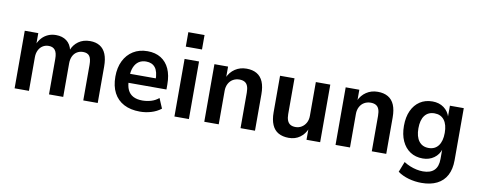

<svg xmlns="http://www.w3.org/2000/svg" viewBox="-73 -1077 4045 1622"><g transform="rotate(10 1950.0 -266.0)"><path d="M68 0V-494H184V-397H180Q193 -429 215 -453Q237 -477 267.5 -490.5Q298 -504 335 -504Q390 -504 426 -477Q462 -450 474 -398H470Q487 -445 528 -474.5Q569 -504 628 -504Q677 -504 711.5 -483Q746 -462 763.5 -419.5Q781 -377 781 -312V0H657V-305Q657 -358 640 -380.5Q623 -403 585 -403Q556 -403 533 -389Q510 -375 497.5 -349Q485 -323 485 -288V0H363V-305Q363 -357 344.5 -380Q326 -403 291 -403Q261 -403 238.5 -388.5Q216 -374 203.5 -348Q191 -322 191 -289V0Z M1144 10Q1063 10 1006 -20Q949 -50 919 -107Q889 -164 889 -246Q889 -323 917.5 -381Q946 -439 998 -471.5Q1050 -504 1121 -504Q1188 -504 1235.5 -474.5Q1283 -445 1308 -390Q1333 -335 1333 -256V-213H989V-290H1244L1229 -273Q1229 -348 1202 -382Q1175 -416 1124 -416Q1087 -416 1061 -398.5Q1035 -381 1020.5 -346.5Q1006 -312 1006 -260V-240Q1006 -186 1022 -152.5Q1038 -119 1069.5 -102.5Q1101 -86 1148 -86Q1185 -86 1221.5 -96.5Q1258 -107 1288 -132L1324 -47Q1287 -18 1239.5 -4Q1192 10 1144 10Z M1431 -598V-722H1570V-598ZM1439 0V-494H1563V0Z M1695 0V-494H1812V-398H1808Q1829 -447 1871.5 -475.5Q1914 -504 1970 -504Q2022 -504 2058 -483Q2094 -462 2112 -419.5Q2130 -377 2130 -312V0H2006V-304Q2006 -339 1997.5 -361Q1989 -383 1971 -393Q1953 -403 1927 -403Q1896 -403 1871.5 -389Q1847 -375 1833 -348.5Q1819 -322 1819 -288V0Z M2420 10Q2368 10 2331.5 -10.5Q2295 -31 2276.5 -74Q2258 -117 2258 -180V-494H2382V-187Q2382 -154 2391 -132Q2400 -110 2417.5 -100Q2435 -90 2461 -90Q2490 -90 2513.5 -104.5Q2537 -119 2551 -144.5Q2565 -170 2565 -204V-494H2689V0H2572V-97H2576Q2556 -48 2516 -19Q2476 10 2420 10Z M2821 0V-494H2938V-398H2934Q2955 -447 2997.5 -475.5Q3040 -504 3096 -504Q3148 -504 3184 -483Q3220 -462 3238 -419.5Q3256 -377 3256 -312V0H3132V-304Q3132 -339 3123.5 -361Q3115 -383 3097 -393Q3079 -403 3053 -403Q3022 -403 2997.5 -389Q2973 -375 2959 -348.5Q2945 -322 2945 -288V0Z M3591 190Q3534 190 3480.5 175Q3427 160 3386 131L3421 41Q3446 57 3474 68.5Q3502 80 3530.5 86Q3559 92 3586 92Q3650 92 3682.5 60Q3715 28 3715 -37V-124H3718Q3703 -74 3662 -44.5Q3621 -15 3565 -15Q3503 -15 3457.5 -45Q3412 -75 3387 -130Q3362 -185 3362 -260Q3362 -335 3387 -389.5Q3412 -444 3457.5 -474Q3503 -504 3565 -504Q3622 -504 3662.5 -474.5Q3703 -445 3718 -394H3715V-494H3834V-47Q3834 29 3806 82Q3778 135 3723.5 162.5Q3669 190 3591 190ZM3599 -111Q3653 -111 3682.5 -150Q3712 -189 3712 -260Q3712 -331 3682.5 -369.5Q3653 -408 3599 -408Q3545 -408 3515.5 -370Q3486 -332 3486 -260Q3486 -189 3515.5 -150Q3545 -111 3599 -111Z"/></g></svg>

Font: Nunito Sans 10pt SemiCondensed
Style: Bold
Weight: 700
Width: 4
Designer: Vernon Adams
Foundry: Vernon Adams
Version: Version 3.101;gftools[0.9.27]